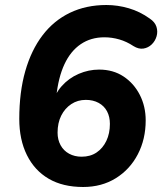

<svg xmlns="http://www.w3.org/2000/svg" viewBox="-20 -736 648 767"><path d="M312 11Q231 11 174.5 -22Q118 -55 87.5 -116.5Q57 -178 57 -261Q57 -368 81 -452Q105 -536 150 -595Q195 -654 259.5 -685Q324 -716 405 -716Q450 -716 494.5 -703Q539 -690 578 -662Q599 -648 605 -629Q611 -610 605.5 -591Q600 -572 586 -558.5Q572 -545 553 -542Q534 -539 513 -552Q486 -570 456.5 -578.5Q427 -587 397 -587Q343 -587 302.5 -559.5Q262 -532 237.5 -479.5Q213 -427 205 -351L201 -316H189Q198 -360 226.5 -392Q255 -424 294.5 -441Q334 -458 376 -458Q432 -458 473.5 -430.5Q515 -403 538.5 -357Q562 -311 562 -255Q562 -180 530.5 -119.5Q499 -59 442.5 -24Q386 11 312 11ZM306 -110Q341 -110 366 -127Q391 -144 405 -173.5Q419 -203 419 -241Q419 -270 407.5 -291.5Q396 -313 374 -325Q352 -337 323 -337Q290 -337 264.5 -320Q239 -303 224.5 -274Q210 -245 210 -206Q210 -178 222 -156Q234 -134 256 -122Q278 -110 306 -110Z"/></svg>

Font: Nunito ExtraLight ExtraBold
Style: Italic
Weight: 800
Italic angle: -9°
Version: Version 3.602